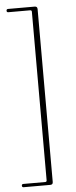

<svg xmlns="http://www.w3.org/2000/svg" viewBox="-58 -759 356 905"><g transform="rotate(-5 120.0 -306.0)"><path d="M127 93V-704.5Q127 -712 119.5 -712H16.5Q8.5 -712 8.5 -719.5Q8.5 -727.5 16.5 -727.5H142.5Q155 -727.5 155 -714.5V103.5Q155 116 142.5 116H16.5Q8.5 116 8.5 108Q8.5 100.5 16.5 100.5H119.5Q127 100.5 127 93Z"/></g></svg>

Font: Fraunces 144pt Soft Thin
Style: Regular
Weight: 100
Version: Version 1.000;[0bf87f6ff]